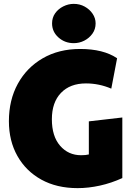

<svg xmlns="http://www.w3.org/2000/svg" viewBox="-20 -956 696 992"><path d="M381 16Q273 16 193.5 -28Q114 -72 70 -150Q26 -228 26 -330Q26 -439 72 -523Q118 -607 201 -655Q284 -703 394 -703Q514 -703 585 -655L555 -498Q492 -525 424 -525Q342 -525 295 -476Q248 -427 248 -340Q248 -252 290.5 -203Q333 -154 399 -154Q423 -154 439 -158V-329L612 -349V-36Q555 -10 496 3Q437 16 381 16ZM361 -733Q315 -733 282 -762.5Q249 -792 249 -835Q249 -865 265 -887.5Q281 -910 307 -923Q333 -936 361 -936Q392 -936 417.5 -922Q443 -908 458.5 -885Q474 -862 474 -835Q474 -805 457.5 -782Q441 -759 415.5 -746Q390 -733 361 -733Z"/></svg>

Font: Paytone One
Style: Regular
Weight: 400
Designer: Vernon Adams
Foundry: Vernon Adams
Version: Version 1.002; ttfautohint (v1.8.4.7-5d5b);gftools[0.9.23]